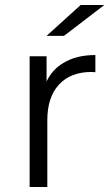

<svg xmlns="http://www.w3.org/2000/svg" viewBox="-20 -751 441 771"><path d="M99 0V-525H167V-424Q190 -472 234 -498Q286 -530 363 -530V-461Q359 -461 355 -461.5Q351 -462 347 -462Q264 -462 217 -411.5Q170 -361 170 -268V0ZM167 -607 304 -731H399L237 -607Z"/></svg>

Font: Modern
Style: Small
Weight: 400
Designer: Julieta Ulanovsky
Foundry: Julieta Ulanovsky
Version: Version 8.000